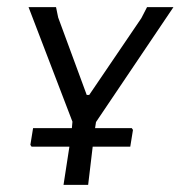

<svg xmlns="http://www.w3.org/2000/svg" viewBox="-20 -518 506 538"><path d="M249 -176 244 -143 227 0H158L180 -143L183 -177L60 -498H137L143 -469L223 -252H230L376 -467L392 -498H466ZM352.6 -154 345 -107H68.5L65.1 -112L72.7 -159H349.2Z"/></svg>

Font: Alegreya Sans SC
Style: Italic
Weight: 400
Italic angle: -7°
Designer: Juan Pablo del Peral
Foundry: Huerta Tipografica
Version: Version 2.008; ttfautohint (v1.6)